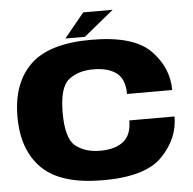

<svg xmlns="http://www.w3.org/2000/svg" viewBox="-56 -873 940 933"><g transform="rotate(-5 414.0 -406.5)"><path d="M411 4Q205 4 113.2 -85.8Q21.5 -175.5 21.5 -339Q21.5 -503 113.2 -592Q205 -681 410.5 -681Q617 -681 699.5 -597Q782 -513 782 -403.5H561.5Q561.5 -476.5 520.8 -506.8Q480 -537 408.5 -537Q335 -537 288.5 -500.5Q242 -464 242 -339Q242 -213.5 288.5 -176.8Q335 -140 408.5 -140Q479.5 -140 520.5 -171.2Q561.5 -202.5 561.5 -274.5H782Q782 -167 699.5 -81.5Q617 4 411 4ZM286.5 -698 384 -817H527.5L382 -698Z"/></g></svg>

Font: Anybody ExtraExpanded ExtraBold
Style: Regular
Weight: 800
Width: 8
Designer: Tyler Finck
Foundry: Etcetera Type Company
Version: Version 1.010; ttfautohint (v1.8.3) -l 8 -r 50 -G 200 -x 14 